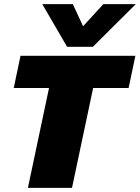

<svg xmlns="http://www.w3.org/2000/svg" viewBox="-20 -916 682 936"><path d="M307 -688 186 -896H335L385 -788L484 -896H642L433 -688ZM116 0 219 -487H47L80 -644H640L607 -487H434L331 0Z"/></svg>

Font: Kanit ExtraBold
Style: Italic
Weight: 800
Italic angle: -12°
Designer: Katatrad Team
Foundry: CadsonDemak
Version: Version 2.000; ttfautohint (v1.8.3)